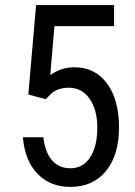

<svg xmlns="http://www.w3.org/2000/svg" viewBox="-20 -731 534 761"><path d="M92.3 -356.4 161.1 -337.9 184.1 -360.8C201.3 -375.8 224.3 -383.3 252.9 -383.3C287.4 -383.3 314.9 -368.7 335.2 -339.4C355.6 -310.1 365.7 -272.1 365.7 -225.6C365.7 -176.1 356.3 -136.8 337.4 -107.7C318.5 -78.5 292.3 -64 258.8 -64C229.2 -64 205.2 -74.3 186.8 -95C168.4 -115.6 156.7 -146.3 151.9 -187H70.8C75.7 -125.5 94.9 -77.3 128.4 -42.5C161.9 -7.6 205.4 9.8 258.8 9.8C318.7 9.8 365.8 -11.2 400.1 -53.2C434.5 -95.2 451.7 -153 451.7 -226.6C451.7 -299.2 435.9 -356.9 404.3 -399.9C372.7 -442.9 329.3 -464.4 273.9 -464.4C240.1 -464.4 208.5 -454.1 179.2 -433.6L195.8 -627.4H432.1V-710.9H123Z"/></svg>

Font: Roboto Condensed
Style: Regular
Weight: 400
Designer: Google
Version: Version 2.134; 2016